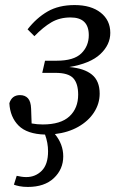

<svg xmlns="http://www.w3.org/2000/svg" viewBox="-20 -519 470 759"><path d="M35 211 46 176Q55 178 64.5 179.5Q74 181 84 181Q120 181 145 156Q170 131 170 79Q170 46 158 13Q87 11 53.5 -22.5Q20 -56 17 -111Q27 -143 59 -143Q79 -143 90.5 -130.5Q102 -118 103 -89L105 -31Q116 -29 127 -28Q138 -27 149 -27Q220 -27 254.5 -59Q289 -91 289 -145Q289 -189 269.5 -210Q250 -231 199 -231H147L158 -279H204Q272 -279 301.5 -308Q331 -337 331 -380Q331 -450 259 -450Q216 -450 183.5 -431Q151 -412 116 -376L89 -403Q124 -448 168 -473.5Q212 -499 275 -499Q340 -499 378 -469Q416 -439 416 -389Q416 -342 376.5 -305Q337 -268 254 -254Q313 -249 343.5 -224Q374 -199 374 -149Q374 -109 351.5 -74.5Q329 -40 289 -17.5Q249 5 197 11Q230 51 230 99Q230 150 193 185Q156 220 90 220Q71 220 56.5 217Q42 214 35 211Z"/></svg>

Font: Source Serif 4 SmText
Style: Italic
Weight: 400
Italic angle: -12°
Designer: Frank Grießhammer
Foundry: Adobe
Version: Version 4.005;hotconv 1.1.0;makeotfexe 2.6.0